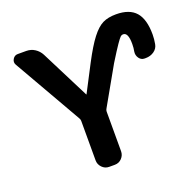

<svg xmlns="http://www.w3.org/2000/svg" viewBox="-130 -886 1037 1021"><g transform="rotate(-20 388.0 -375.0)"><path d="M257 -297 37 -681Q28 -697 38 -713.5Q48 -730 66 -730H114Q141 -730 162.5 -716Q184 -702 196 -679L335 -404Q335 -403 336 -403Q337 -403 337 -404L415 -554Q458 -636 490.5 -678Q523 -720 553.5 -735Q584 -750 629 -750Q705 -750 740.5 -709.5Q776 -669 776 -583Q776 -557 771 -530Q767 -506 746.5 -491.5Q726 -477 699 -477H692Q673 -477 661.5 -493.5Q650 -510 653 -530Q657 -549 657 -573Q657 -637 629 -637Q620 -637 613 -630.5Q606 -624 588 -598Q570 -572 531 -509L411 -297Q406 -289 406 -281V-57Q406 -34 390 -17Q374 0 350 0H318Q295 0 278.5 -17Q262 -34 262 -57V-281Q262 -289 257 -297Z"/></g></svg>

Font: Rounded Mplus 1c Bold
Style: Bold
Weight: 700
Version: Version 1.059.20150529